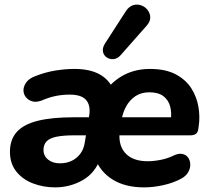

<svg xmlns="http://www.w3.org/2000/svg" viewBox="-20 -799 908 830"><path d="M218 11Q168 11 123 -6Q78 -23 50.5 -57.5Q23 -92 23 -143Q23 -195 52 -228Q81 -261 142 -276.5Q203 -292 298 -292H377L366 -214H302Q254 -214 224.5 -208Q195 -202 181.5 -188Q168 -174 168 -151Q168 -125 188 -109Q208 -93 239 -93Q268 -93 290.5 -104Q313 -115 328 -135.5Q343 -156 347 -186L366 -302Q372 -344 352 -367Q332 -390 281 -390Q250 -390 220.5 -384Q191 -378 159 -364Q136 -356 119 -361Q102 -366 91.5 -379.5Q81 -393 81.5 -410Q82 -427 94 -443.5Q106 -460 133 -470Q176 -487 219 -494Q262 -501 302 -501Q368 -501 410 -478Q452 -455 471 -410H439Q473 -454 521 -477.5Q569 -501 628 -501Q696 -501 740 -477.5Q784 -454 807.5 -416.5Q831 -379 838 -336Q845 -293 839 -254L837 -240Q835 -226 826.5 -220Q818 -214 803 -214H473L484 -292H735L718 -277Q723 -311 715.5 -339Q708 -367 686 -383.5Q664 -400 626 -400Q590 -400 565 -383Q540 -366 525 -338.5Q510 -311 505 -278L499 -243Q488 -176 520 -139Q552 -102 618 -102Q645 -102 675 -108Q705 -114 729 -126Q752 -137 768.5 -133.5Q785 -130 793.5 -117.5Q802 -105 802.5 -88Q803 -71 793.5 -54.5Q784 -38 764 -27Q729 -8 685.5 1.5Q642 11 603 11Q521 11 466.5 -23Q412 -57 390 -118H415Q393 -52 338 -20.5Q283 11 218 11ZM502 -561Q488 -545 471 -543.5Q454 -542 441 -551Q428 -560 425 -576Q422 -592 434 -611L523 -749Q537 -771 555 -776.5Q573 -782 590 -776Q607 -770 618 -756Q629 -742 629.5 -724Q630 -706 614 -688Z"/></svg>

Font: Nunito ExtraLight ExtraBold
Style: Italic
Weight: 800
Italic angle: -9°
Version: Version 3.602